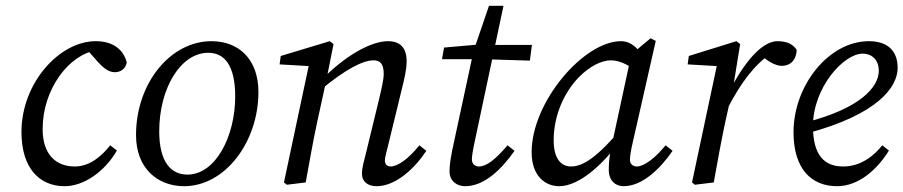

<svg xmlns="http://www.w3.org/2000/svg" viewBox="-20 -629 3115 662"><path d="M203 13C271 13 343 -40 383 -110L360 -128C333 -94 292 -55 238 -55C172 -55 127 -97 127 -184C127 -321 217 -441 314 -456L272 -467L317 -416C335 -396 354 -380 376 -380C394 -380 413 -390 417 -414C406 -457 371 -487 310 -487C185 -487 54 -343 54 -174C54 -49 116 13 203 13Z M615 13C755 13 871 -138 871 -312C871 -425 803 -487 709 -487C568 -487 449 -343 449 -163C449 -49 523 13 615 13ZM626 -27C570 -27 529 -70 529 -176C529 -325 603 -447 698 -447C753 -447 791 -405 791 -296C791 -162 725 -27 626 -27Z M1228 -29C1228 -4 1247 13 1278 13C1346 13 1411 -50 1450 -109L1426 -128C1390 -83 1352 -55 1327 -55C1315 -55 1307 -62 1307 -76C1307 -86 1313 -107 1320 -135L1365 -320C1373 -353 1382 -386 1382 -418C1382 -464 1360 -487 1318 -487C1252 -487 1161 -427 1094 -359L1089 -322C1169 -388 1230 -421 1268 -421C1290 -421 1303 -410 1303 -374C1303 -354 1295 -321 1287 -287L1244 -110C1234 -69 1228 -52 1228 -29ZM1034 0C1047 -71 1059 -140 1074 -210L1105 -352L1130 -477L1117 -487L948 -436L944 -407L1064 -400L1047 -414L959 0L969 8L1034 0Z M1504 -425H1643L1807 -420L1814 -474H1647V-477L1511 -465L1504 -425ZM1539 -110C1531 -69 1530 -52 1530 -38C1530 -4 1556 13 1584 13C1652 13 1712 -49 1754 -109L1730 -128C1689 -80 1658 -55 1631 -55C1619 -55 1607 -63 1607 -79C1607 -89 1610 -110 1616 -137L1716 -609H1666L1613 -454L1539 -110Z M1908 13C1979 13 2068 -67 2138 -171L2129 -193C2041 -88 1991 -55 1949 -55C1913 -55 1889 -84 1889 -145C1889 -234 1927 -312 1975 -362C2012 -400 2054 -421 2086 -421C2121 -421 2155 -400 2180 -379L2216 -404C2190 -450 2164 -487 2121 -487C1993 -487 1813 -278 1813 -104C1813 -22 1860 13 1908 13ZM2130 13C2197 13 2259 -51 2299 -109L2275 -128C2240 -85 2201 -55 2176 -55C2163 -55 2152 -63 2152 -77C2152 -89 2155 -110 2161 -135L2241 -488L2223 -497L2157 -442L2089 -127C2082 -94 2079 -73 2079 -44C2079 -5 2103 13 2130 13Z M2489 -256C2533 -341 2580 -406 2642 -447L2592 -450L2604 -439C2626 -418 2654 -402 2675 -402C2708 -402 2726 -425 2727 -457C2713 -479 2689 -487 2661 -487C2598 -487 2533 -391 2489 -304V-256ZM2366 0 2376 8 2441 0C2454 -71 2466 -140 2481 -210L2503 -308L2508 -329L2532 -477L2519 -487L2355 -436L2351 -407L2471 -400L2454 -414L2366 0Z M2866 13C2939 13 3003 -42 3045 -110L3022 -128C2995 -94 2950 -55 2887 -55C2822 -55 2783 -94 2783 -194C2783 -327 2889 -444 2954 -444C2987 -444 3010 -422 3010 -385C3010 -328 2945 -255 2758 -207L2762 -169C3009 -235 3075 -330 3075 -395C3075 -454 3040 -487 2976 -487C2837 -487 2716 -334 2716 -173C2716 -45 2779 13 2866 13Z"/></svg>

Font: Source Serif Variable
Style: Italic
Weight: 389
Italic angle: -12°
Designer: Frank Grießhammer
Foundry: Adobe Systems Incorporated
Version: Version 3.001;hotconv 1.0.111;makeotfexe 2.5.65597